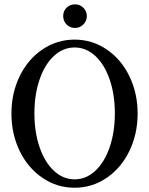

<svg xmlns="http://www.w3.org/2000/svg" viewBox="-20 -860 693 893"><path d="M329.1 -730Q305.2 -730 289.6 -746.1Q273.9 -762.2 273.9 -785.2Q273.9 -809.1 290 -824.5Q306.2 -839.8 329.1 -839.8Q352.1 -839.8 367.9 -823.7Q383.8 -807.6 383.8 -785.2Q383.8 -762.2 367.4 -746.1Q351.1 -730 329.1 -730ZM327.1 13.2Q245.6 13.2 178 -32.5Q110.4 -78.1 71.8 -157.2Q33.2 -236.3 33.2 -332Q33.2 -427.2 71.8 -506.1Q110.4 -585 178 -630.4Q245.6 -675.8 327.1 -675.8Q408.2 -675.8 475.6 -630.4Q543 -585 581.5 -506.1Q620.1 -427.2 620.1 -332Q620.1 -236.3 581.5 -157.2Q543 -78.1 475.6 -32.5Q408.2 13.2 327.1 13.2ZM327.1 -25.9Q380.4 -25.9 423.1 -65.4Q465.8 -105 490 -175.3Q514.2 -245.6 514.2 -333Q514.2 -420.4 490 -490.5Q465.8 -560.5 423.1 -599.9Q380.4 -639.2 327.1 -639.2Q273.4 -639.2 230.7 -599.6Q188 -560.1 164.1 -490.2Q140.1 -420.4 140.1 -333Q140.1 -245.6 164.1 -175.5Q188 -105.5 230.7 -65.7Q273.4 -25.9 327.1 -25.9Z"/></svg>

Font: Junicode SmCond Medium
Style: Regular
Weight: 500
Width: 4
Designer: Peter S. Baker
Version: Version 2.206